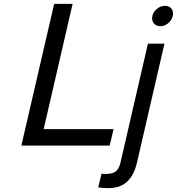

<svg xmlns="http://www.w3.org/2000/svg" viewBox="-20 -750 912 989"><path d="M772 -630.5Q760 -646 765 -668Q770 -690 789 -705Q808 -720 830 -720Q852 -720 863.5 -705Q875 -690 870 -668Q865 -646 846.5 -630.5Q828 -615 806 -615Q784 -615 772 -630.5ZM503 145Q550 149 571 136.5Q592 124 600 90L742 -525H827L685 90Q668 163 622 196Q576 229 486 215ZM90 0 259 -730H354L205 -85H565L545 0H185Z"/></svg>

Font: Miedinger
Style: Italic
Weight: 400
Italic angle: -13°
Version: Version 001.000